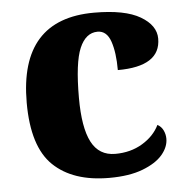

<svg xmlns="http://www.w3.org/2000/svg" viewBox="-45 -594 631 648"><g transform="rotate(-5 270.5 -270.0)"><path d="M44 -267Q44 -550 297 -550Q401 -550 453 -519.5Q505 -489 505 -444Q505 -350 360 -350Q360 -410 347 -447.5Q334 -485 303 -485Q263 -485 242 -436Q221 -387 221 -268Q221 -167 246.5 -118Q272 -69 327 -69Q379 -69 419 -93Q459 -117 477 -154Q490 -147 496.5 -133.5Q503 -120 503 -105Q503 -77 481 -51Q459 -25 413.5 -7.5Q368 10 300 10Q177 10 110.5 -54Q44 -118 44 -267Z"/></g></svg>

Font: Noto Serif ExtraBold
Style: Regular
Weight: 800
Designer: Monotype Design Team
Foundry: Monotype Imaging Inc.
Version: Version 1.001